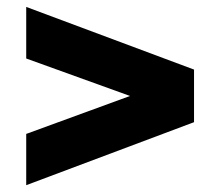

<svg xmlns="http://www.w3.org/2000/svg" viewBox="-20 -566 640 558"><path d="M56.2 -27.8V-176.8L357.9 -287.1L56.2 -396V-545.9L543.9 -363.8V-210.9Z"/></svg>

Font: Mulish ExtraBlack
Style: Regular
Weight: 1000
Designer: Vernon Adams
Foundry: Vernon Adams
Version: Version 3.603; ttfautohint (v1.8.3)